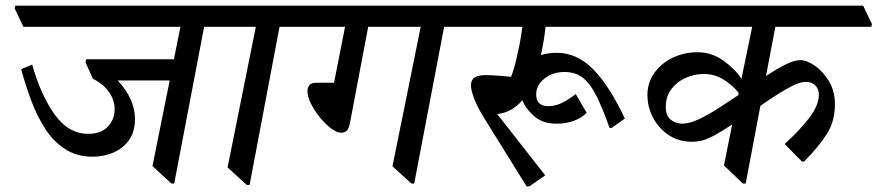

<svg xmlns="http://www.w3.org/2000/svg" viewBox="-20 -640 3108 680"><path d="M309 -85Q252 -85 210.5 -112Q169 -139 140 -184Q111 -229 90.5 -284Q70 -339 55 -395L94 -411Q125 -302 174 -234Q223 -166 292 -166Q338 -166 362 -191.5Q386 -217 386 -254Q386 -285 366.5 -313.5Q347 -342 309 -361L283 -419L285 -430H596L619 -545H63L32 -610L34 -620H791L822 -555L820 -545H703L597 10H587L520 -52L581 -355H397Q458 -289 458 -219Q458 -172 436 -142.5Q414 -113 380 -99Q346 -85 309 -85Z M1087 -545H970L864 15H854L786 -47L886 -545H798L767 -610L769 -620H1058L1089 -555Z M1670 -545H1553L1447 10H1437L1370 -51L1470 -545H1284L1219 -202Q1215 -184 1208 -177Q1201 -170 1188 -170Q1173 -170 1153 -185Q1133 -200 1114 -223Q1095 -246 1082 -271.5Q1069 -297 1069 -318Q1069 -329 1075.5 -338Q1082 -347 1101 -347H1163L1202 -545H1065L1034 -610L1036 -620H1641L1672 -555Z M2146 -187H2139Q2116 -251 2095 -295Q2074 -339 2047.5 -362Q2021 -385 1979 -385Q1937 -385 1908 -361.5Q1879 -338 1879 -306Q1879 -264 1922 -264Q1948 -264 1973 -277Q1998 -290 2019 -307L2058 -240Q2017 -202 1951 -202Q1903 -202 1873 -227.5Q1843 -253 1830 -285Q1813 -265 1791 -252Q1769 -239 1741 -236L1911 -19L1855 20H1845L1694 -223Q1670 -262 1659 -291.5Q1648 -321 1648 -337Q1648 -357 1660.5 -365.5Q1673 -374 1701 -374Q1719 -374 1745.5 -372Q1772 -370 1790 -368Q1800 -393 1807.5 -425.5Q1815 -458 1820 -482Q1824 -502 1826 -516.5Q1828 -531 1830 -545H1648L1617 -610L1619 -620H2274L2305 -555L2303 -545H1912Q1910 -523 1906.5 -501.5Q1903 -480 1901 -471Q1898 -458 1896 -445Q1921 -453 1952 -453Q2023 -453 2080.5 -395Q2138 -337 2193 -220Z M2828 -68H2820L2759 -130Q2809 -175 2844.5 -220.5Q2880 -266 2880 -305Q2880 -325 2867.5 -337.5Q2855 -350 2833 -350Q2814 -350 2786.5 -336Q2759 -322 2728.5 -302.5Q2698 -283 2673 -265L2621 10H2611L2544 -54L2573 -199Q2535 -174 2511 -161Q2487 -148 2469 -143Q2451 -138 2430 -138Q2384 -138 2348.5 -161.5Q2313 -185 2293 -223Q2273 -261 2273 -303Q2273 -348 2298 -382.5Q2323 -417 2363.5 -436Q2404 -455 2450 -455Q2501 -455 2542.5 -425Q2584 -395 2606 -361L2644 -545H2281L2250 -610L2252 -620H3037L3068 -555L3066 -545H2726L2693 -371Q2728 -394 2760 -410.5Q2792 -427 2815 -427Q2837 -427 2865.5 -407.5Q2894 -388 2915.5 -353Q2937 -318 2937 -270Q2937 -212 2910 -168Q2883 -124 2828 -68ZM2595 -303 2596 -311Q2575 -338 2543 -358Q2511 -378 2472 -378Q2440 -378 2409 -364.5Q2378 -351 2358 -325Q2338 -299 2338 -261Q2338 -231 2355 -216.5Q2372 -202 2396 -202Q2421 -202 2453.5 -217Q2486 -232 2522.5 -255.5Q2559 -279 2595 -303Z"/></svg>

Font: Tiro Devanagari Hindi
Style: Italic
Weight: 400
Italic angle: -11°
Designer: Devanagari: John Hudson & Fiona Ross, assisted by Paul Hanslow. Latin: John Hudson with Paul Hanslow, assisted by Kaja S
Foundry: Tiro Typeworks Ltd.
Version: Version 1.52